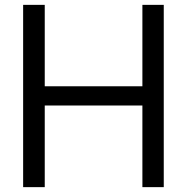

<svg xmlns="http://www.w3.org/2000/svg" viewBox="-20 -770 769 790"><path d="M653.8 -750V0H565.9V-335.9H164.1V0H75.2V-750H164.1V-415H565.9V-750Z"/></svg>

Font: ø
Style: ø
Weight: 400
Designer: Samuel Oakes
Foundry: Samuel Oakes
Version: Version 1.000;PS 001.000;hotconv 1.0.88;makeotf.lib2.5.64775